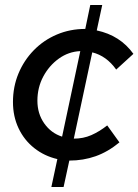

<svg xmlns="http://www.w3.org/2000/svg" viewBox="-20 -634 555 770"><path d="M186 116 210 4Q158 -8 117.5 -40Q77 -72 54.5 -119.5Q32 -167 32 -225Q32 -286 54 -339Q76 -392 115.5 -432.5Q155 -473 208 -495.5Q261 -518 322 -518L342 -614H390L368 -512Q462 -492 515 -418L446 -355Q407 -410 350 -424L276 -78Q314 -78 346 -92Q378 -106 410 -131L459 -63Q413 -25 363.5 -7.5Q314 10 258 10L235 116ZM229 -86 302 -429Q255 -427 216 -399Q177 -371 153.5 -327Q130 -283 130 -230Q130 -178 157.5 -139Q185 -100 229 -86Z"/></svg>

Font: Red Hat Display Medium
Style: Italic
Weight: 500
Italic angle: -12°
Designer: Pentagram, MCKL
Foundry: Pentagram, MCKL
Version: Version 1.023; ttfautohint (v1.8.3)